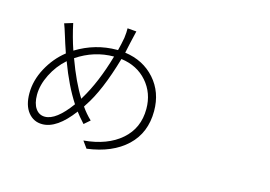

<svg xmlns="http://www.w3.org/2000/svg" viewBox="-103 -975 1705 1211"><g transform="rotate(15 750.0 -369.5)"><path d="M425.8 -264.6 430.7 -273.4Q504.9 -395.5 556.6 -575.2Q427.7 -575.2 315.4 -500Q368.2 -355.5 425.8 -264.6ZM232.4 -95.7Q305.7 -95.7 396.5 -220.7Q330.1 -322.3 275.4 -469.7Q218.8 -419.9 184.1 -350.6Q149.4 -281.2 149.4 -216.8Q149.4 -160.2 171.9 -127.9Q194.3 -95.7 232.4 -95.7ZM592.8 -769.5 651.4 -764.6Q643.6 -733.4 632.8 -684.6Q622.1 -635.7 618.2 -617.2Q739.3 -600.6 814.5 -516.1Q889.6 -431.6 889.6 -307.6Q889.6 -166 796.4 -78.1Q703.1 9.8 539.1 31.2L506.8 -13.7Q660.2 -27.3 749.5 -105Q838.9 -182.6 838.9 -308.6Q838.9 -412.1 774.9 -485.4Q710.9 -558.6 605.5 -572.3Q541 -348.6 462.9 -234.4L455.1 -221.7Q482.4 -181.6 518.6 -147.5L480.5 -114.3Q442.4 -156.2 424.8 -180.7Q324.2 -45.9 228.5 -45.9Q171.9 -45.9 136.2 -90.3Q100.6 -134.8 100.6 -213.9Q100.6 -297.9 144.5 -379.4Q188.5 -460.9 257.8 -515.6Q234.4 -584 225.6 -614.3Q206.1 -677.7 198.2 -696.3L252.9 -712.9Q271.5 -625 298.8 -544.9Q422.9 -621.1 564.5 -621.1H570.3Q581.1 -662.1 588.9 -706.1Q593.8 -744.1 592.8 -769.5Z"/></g></svg>

Font: Bpmf Zihi Sans Light
Style: Light
Weight: 300
Foundry: But Ko
Version: Version 1.320